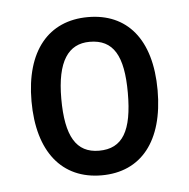

<svg xmlns="http://www.w3.org/2000/svg" viewBox="-36 -758 405 411"><g transform="rotate(-5 166.5 -552.0)"><path d="M302 -553C302 -664 250 -722 167 -722C82 -722 31 -661 31 -553C31 -444 82 -382 167 -382C252 -382 302 -444 302 -553ZM95 -553C95 -633 120 -669 166 -669C217 -669 238 -633 238 -553C238 -472 217 -435 166 -435C117 -435 95 -472 95 -553Z"/></g></svg>

Font: Noto Sans Devanagari UI Condensed
Style: Regular
Weight: 400
Width: 3
Designer: Jelle Bosma - Monotype Design Team
Foundry: Monotype Imaging Inc.
Version: Version 2.004